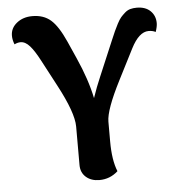

<svg xmlns="http://www.w3.org/2000/svg" viewBox="-52 -759 768 823"><g transform="rotate(-5 332.0 -347.5)"><path d="M342.8 15.1Q307.6 15.1 285.4 -4.4Q263.2 -23.9 263.2 -56.2V-222.2Q263.2 -281.7 198.2 -403.8L138.2 -517.1Q115.7 -560.1 96.7 -581.5Q77.6 -603 57.1 -603Q44.4 -603 30.8 -596.2Q22.9 -615.7 22.9 -633.8Q22.9 -666.5 50 -688.2Q77.1 -710 117.2 -710Q165.5 -710 196.5 -682.9Q227.5 -655.8 257.8 -587.9L291 -513.2Q333.5 -418 350.1 -336.9Q366.7 -385.7 383.8 -424.8L448.2 -577.1Q459 -602.5 464.6 -615Q470.2 -627.4 479.7 -645.8Q489.3 -664.1 496.8 -672.6Q504.4 -681.2 515.1 -690.7Q525.9 -700.2 538.3 -703.6Q550.8 -707 565.9 -707Q603.5 -707 624.8 -686.3Q646 -665.5 646 -633.8Q646 -618.7 638.2 -596.2Q626 -603 607.9 -603Q566.9 -603 532.2 -535.2L465.8 -404.8Q402.8 -281.7 402.8 -231V-146Q402.8 -64.9 422.9 -16.1Q388.7 15.1 342.8 15.1Z"/></g></svg>

Font: Arima
Style: Bold
Weight: 700
Designer: Joana Correia and Natanael Gama
Foundry: NDISCOVER
Version: Version 1.100;Glyphs 3.1.2 (3151)